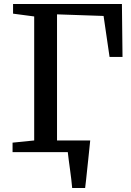

<svg xmlns="http://www.w3.org/2000/svg" viewBox="-20 -763 656 963"><path d="M215.5 -58.5H406.5V-36H215.5ZM342 180Q340.5 160 337.5 136Q334.5 112 331.2 87.2Q328 62.5 324.8 40Q321.5 17.5 320 0L276.5 -58.5H432.5Q430.5 -39 428 -15Q425.5 9 422.8 35.2Q420 61.5 417.2 87.5Q414.5 113.5 412 137.2Q409.5 161 407 180ZM43 0V-47.5L151.5 -58.5V-680.5L45.5 -694.5V-743H591.5L594.5 -477.5H529.5L499.5 -683L266 -691V-58.5L420.5 -47.5V0Z"/></svg>

Font: Merriweather 28pt Medium
Style: Regular
Weight: 500
Version: Version 2.100